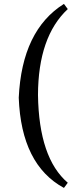

<svg xmlns="http://www.w3.org/2000/svg" viewBox="-20 -801 388 975"><path d="M304.7 153.3Q87.9 35.6 75.2 -304.7Q91.3 -647.5 304.7 -781.2L324.2 -754.9Q173.8 -614.7 172.9 -318.4Q177.7 2 324.2 127Z"/></svg>

Font: Kelvinch
Style: Regular
Weight: 400
Designer: Paul James MIller
Foundry: High-Logic / Made with FontCreator
Version: Version 3.30 September 23, 2016